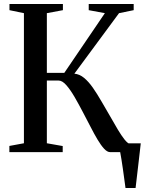

<svg xmlns="http://www.w3.org/2000/svg" viewBox="-20 -763 726 963"><path d="M609.5 180Q606.5 159 603.2 133.8Q600 108.5 596.2 83.2Q592.5 58 589 35.8Q585.5 13.5 582.5 -1.5L550 -44H686Q684 -24.5 681.2 -1.8Q678.5 21 675.8 45.2Q673 69.5 670.2 93.2Q667.5 117 664.8 139.2Q662 161.5 660 180ZM27 0V-31L100 -44.5V-697L27.5 -712V-743H295.5V-712L215 -697V-397.5H302.5L506 -697L425 -712V-743H650.5V-712L577 -697L353 -393.5Q379 -391 401.5 -372.5Q424 -354 445.8 -323Q467.5 -292 491 -251Q512.5 -215 532.8 -179Q553 -143 571 -113Q589 -83 604.2 -63.8Q619.5 -44.5 631 -41L668.5 -31V0H532Q518 0 502.2 -17Q486.5 -34 469.5 -62.5Q452.5 -91 434.2 -126.8Q416 -162.5 396 -200Q376 -238.5 354.8 -275.2Q333.5 -312 313 -335.5Q292.5 -359 274 -359H215V-44.5L294.5 -30.5V0Z"/></svg>

Font: Merriweather 96pt Medium
Style: Regular
Weight: 500
Version: Version 2.100